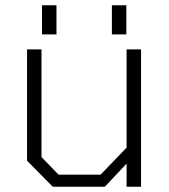

<svg xmlns="http://www.w3.org/2000/svg" viewBox="-20 -711 645 731"><path d="M140 -580V-691H195V-580ZM406 -580V-691H461V-580ZM181 0 83 -99V-523H138V-113L203 -46H363L462 -149V-523H517V0H462V-88L379 0Z"/></svg>

Font: Tomorrow Light
Style: Regular
Weight: 300
Designer: Tony de Marco, Monica Rizzolli
Foundry: Just in Type
Version: Version 2.002